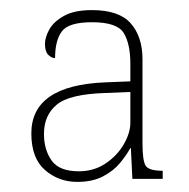

<svg xmlns="http://www.w3.org/2000/svg" viewBox="-20 -740 374 380"><path d="M133 -380Q96 -380 69 -403.5Q42 -427 42 -476Q42 -571 188 -577L238 -579V-614Q238 -653 225 -674.5Q212 -696 162 -696Q116 -696 102.5 -678Q89 -660 89 -625Q82 -625 75.5 -631.5Q69 -638 69 -653Q69 -666 77.5 -681.5Q86 -697 106.5 -708.5Q127 -720 162 -720Q216 -720 239 -693.5Q262 -667 262 -623V-457Q262 -423 268 -412.5Q274 -402 302 -402V-386H242L239 -447H238Q231 -434 218 -418Q205 -402 184 -391Q163 -380 133 -380ZM136 -401Q166 -401 189 -416.5Q212 -432 225 -454.5Q238 -477 238 -497V-558L190 -556Q118 -554 92.5 -533Q67 -512 67 -475Q67 -444 82 -422.5Q97 -401 136 -401Z"/></svg>

Font: Noto Serif Tamil Thin
Style: Italic
Weight: 100
Italic angle: -12°
Designer: Indian Type Foundry, Tom Grace, and the Monotype Design Team
Foundry: Monotype Imaging Inc.
Version: Version 2.003; ttfautohint (v1.8.4.7-5d5b)